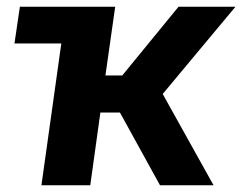

<svg xmlns="http://www.w3.org/2000/svg" viewBox="-20 -550 719 570"><path d="M455 0H614L463 -271L679 -530H510L343 -326H293L322 -530H39L23 -421H162L103 0H248L278 -216H336Z"/></svg>

Font: Cheyenne Sans
Style: Bold Italic
Weight: 700
Italic angle: -8.13011°
Designer: The Public Sans project authors (U.S. Web Design System), Libre Franklin designed by Pablo Impallari and Rodrigo Fuenzal
Foundry: The Cheyenne Sans Project Authors
Version: Version 2.007